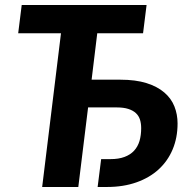

<svg xmlns="http://www.w3.org/2000/svg" viewBox="-20 -745 752 765"><path d="M564 -725 550 -612.5H367.5L345 -427.5H459Q520.5 -427.5 564 -413.8Q607.5 -400 635 -376.2Q662.5 -352.5 675 -320.8Q687.5 -289 687.5 -253Q687.5 -196.5 668 -150Q648.5 -103.5 612.2 -70.2Q576 -37 523.8 -18.5Q471.5 0 406.5 0H369L383 -111H420Q453 -111 476.2 -119.8Q499.5 -128.5 514.2 -144.5Q529 -160.5 535.8 -183.2Q542.5 -206 542.5 -234.5Q542.5 -253 537.8 -268.2Q533 -283.5 521.5 -294.2Q510 -305 491.2 -311Q472.5 -317 445 -317H331L292 0H148L223 -612.5H52.5L66.5 -725Z"/></svg>

Font: Lato Heavy
Style: Italic
Weight: 800
Italic angle: -7°
Designer: Lukasz Dziedzic
Foundry: tyPoland Lukasz Dziedzic
Version: Version 2.007; 2014-02-27